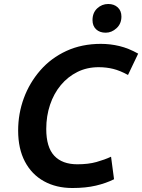

<svg xmlns="http://www.w3.org/2000/svg" viewBox="-20 -929 713 963"><path d="M343 14Q262 14 200.5 -20Q139 -54 105 -118.5Q71 -183 71 -274Q71 -359 99.5 -436.5Q128 -514 182 -576Q236 -638 313 -673.5Q390 -709 486 -709Q533 -709 579 -698Q625 -687 673 -660L622 -553Q582 -575 547.5 -583.5Q513 -592 475 -592Q416 -592 368 -568Q320 -544 285 -502Q250 -460 231 -403.5Q212 -347 212 -282Q212 -191 252 -148Q292 -105 368 -105Q423 -105 464 -116.5Q505 -128 537 -143L552 -30Q512 -10 461 2Q410 14 343 14ZM510 -765Q480 -765 462 -782Q444 -799 444 -828Q444 -865 467.5 -887Q491 -909 523 -909Q552 -909 570.5 -892Q589 -875 589 -846Q589 -810 564.5 -787.5Q540 -765 510 -765Z"/></svg>

Font: Ubuntu Sans
Style: Bold Italic
Weight: 700
Italic angle: -13.5°
Designer: Dalton Maag Ltd
Foundry: Dalton Maag Ltd
Version: Version 1.006